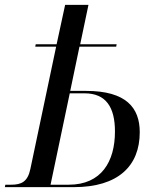

<svg xmlns="http://www.w3.org/2000/svg" viewBox="-42 -770 637 790"><path d="M-22 0H262C444 0 533 -87 533 -226C533 -326 478 -396 312 -396H247L285 -578H436L438 -588H288L322 -750H226L191 -588H105L103 -578H189L83 -75C72 -22 46 -10 4 -10H-20ZM241 -10H166L245 -386H306C394 -386 431 -329 431 -229C431 -105 375 -10 241 -10Z"/></svg>

Font: Noto Serif Display SemiCondensed
Style: Italic
Weight: 400
Width: 4
Italic angle: -12°
Designer: Monotype Design Team
Foundry: Monotype Imaging Inc.
Version: Version 2.009